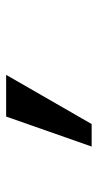

<svg xmlns="http://www.w3.org/2000/svg" viewBox="137 -320 325 640"><g transform="rotate(-90 300.0 0.5)"><path d="M232 -142H371L207 143H132Z"/></g></svg>

Font: IBM Plex Mono Text
Style: Italic
Weight: 450
Italic angle: -9°
Monospace: yes
Designer: Mike Abbink, Paul van der Laan, Pieter van Rosmalen
Foundry: Bold Monday
Version: Version 2.1